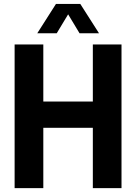

<svg xmlns="http://www.w3.org/2000/svg" viewBox="-20 -969 701 989"><path d="M55.3 0V-740H203.1V-446.1H458.2V-740H605.9V0H458.2V-310.6H203.1V0ZM171.9 -797.5 268.4 -948.9H393.5L490.1 -797.5H389.8L322.1 -910H339.9L272.1 -797.5Z"/></svg>

Font: Encode Sans SC Condensed Thin
Style: Regular
Weight: 100
Width: 3
Designer: Multiple Designers
Foundry: Impallari Type
Version: Version 3.002